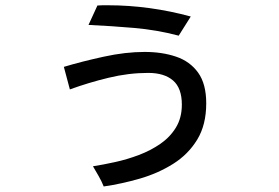

<svg xmlns="http://www.w3.org/2000/svg" viewBox="-20 -626 1040 715"><path d="M645.5 -493.2Q564.5 -514.6 479 -522Q393.6 -529.3 309.6 -533.2L342.8 -605.5Q352.5 -606.4 362.3 -606.4Q372.1 -606.4 381.8 -606.4Q460 -606.4 537.6 -595.7Q615.2 -585 690.4 -564.5ZM366.2 68.4Q358.4 48.8 347.7 30.3Q336.9 11.7 326.2 -6.8Q364.3 -12.7 408.7 -22.5Q453.1 -32.2 497.1 -48.8Q541 -65.4 577.1 -90.3Q613.3 -115.2 635.3 -151.4Q657.2 -187.5 657.2 -236.3Q657.2 -297.9 624.5 -326.2Q591.8 -354.5 532.2 -354.5Q459 -354.5 384.3 -336.4Q309.6 -318.4 240.2 -293L217.8 -377Q286.1 -397.5 366.7 -415Q447.3 -432.6 518.6 -432.6Q584 -432.6 635.7 -415Q687.5 -397.5 717.8 -355.5Q748 -313.5 748 -241.2Q748 -161.1 714.4 -106Q680.7 -50.8 624.5 -15.6Q568.4 19.5 501 39.1Q433.6 58.6 366.2 68.4Z"/></svg>

Font: Kosugi
Style: Regular
Weight: 400
Version: Version 4.002